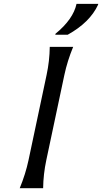

<svg xmlns="http://www.w3.org/2000/svg" viewBox="-20 -982 533 1002"><path d="M492.7 -961.9 491.7 -957Q449.2 -865.2 333.5 -800.8H268.6L269.5 -805.7Q362.3 -881.8 379.4 -961.9ZM83 0Q113.3 -73.2 128.9 -146.5L223.1 -590.8Q238.8 -664.1 239.7 -737.3H361.8Q331.5 -664.1 315.9 -590.8L221.7 -146.5Q206.1 -73.2 205.1 0Z"/></svg>

Font: Classica
Style: Book Oblique
Weight: 400
Italic angle: -12°
Designer: Wojciech Kalinowski "wmk69" (wmk69@o2.pl)
Foundry: Wojciech Kalinowski "wmk69" (wmk69@o2.pl)
Version: Version 2.1.1; 2021-05-14